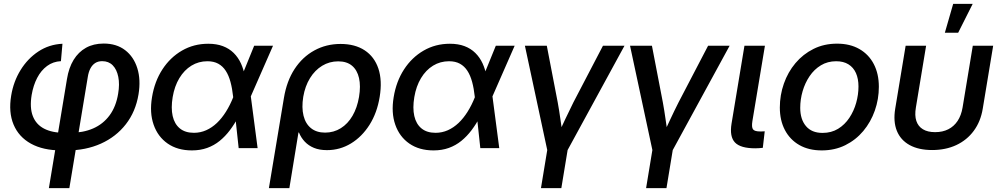

<svg xmlns="http://www.w3.org/2000/svg" viewBox="-20 -756 5107 980"><path d="M229.5 204.1 321.8 -352.5Q331.1 -410.2 355.7 -450.4Q380.4 -490.7 418.9 -512.2Q457.5 -533.7 509.3 -533.7Q574.7 -533.7 618.7 -500Q662.6 -466.3 680.9 -407.7Q699.2 -349.1 687 -274.4Q672.4 -186 622.3 -121.8Q572.3 -57.6 495.1 -22.9Q418 11.7 323.2 11.7H293.5Q200.2 11.7 137.9 -22.7Q75.7 -57.1 49.3 -120.1Q22.9 -183.1 37.1 -268.1Q48.8 -339.8 85 -398.4Q121.1 -457 175.8 -493.2Q230.5 -529.3 298.8 -532.7L291 -443.8Q251 -441.9 220.2 -419.2Q189.5 -396.5 169.7 -358.4Q149.9 -320.3 141.6 -271.5Q130.9 -206.5 147.5 -163.6Q164.1 -120.6 205.1 -99.4Q246.1 -78.1 308.6 -78.1H338.4Q403.8 -78.1 455.1 -100.3Q506.3 -122.6 539.3 -167.2Q572.3 -211.9 583 -277.8Q591.3 -326.2 583.7 -363.8Q576.2 -401.4 555.4 -422.6Q534.7 -443.8 501.5 -443.8Q480.5 -443.8 465.6 -434.1Q450.7 -424.3 441.4 -406.5Q432.1 -388.7 428.2 -363.8L334 204.1Z M959.5 11.7Q886.2 11.7 835.9 -23.2Q785.6 -58.1 764.2 -119.4Q742.7 -180.7 755.9 -259.8Q769 -340.3 808.8 -401.6Q848.6 -462.9 908.9 -497.8Q969.2 -532.7 1043 -532.7Q1085.4 -532.7 1117.7 -520.5Q1149.9 -508.3 1172.9 -485.6Q1195.8 -462.9 1210 -431.9Q1224.1 -400.9 1230.5 -363.8H1261.2L1259.8 -267.1L1294.9 0H1198.2L1169.9 -262.7Q1165.5 -304.2 1156.5 -337.6Q1147.5 -371.1 1132.3 -394.5Q1117.2 -418 1094.2 -430.7Q1071.3 -443.4 1038.6 -443.4Q993.7 -443.4 957 -420.9Q920.4 -398.4 895.5 -357.2Q870.6 -315.9 861.3 -260.3Q852.1 -204.6 861.3 -163.8Q870.6 -123 897.9 -100.6Q925.3 -78.1 969.7 -78.1Q1002.9 -78.1 1032.5 -91.3Q1062 -104.5 1087.2 -128.4Q1112.3 -152.3 1133.3 -185.8Q1154.3 -219.2 1170.4 -259.8L1277.3 -522.5H1373.5L1258.3 -259.8L1227.1 -160.2H1197.3Q1177.2 -123 1153.6 -91.6Q1129.9 -60.1 1101.3 -36.9Q1072.8 -13.7 1037.6 -1Q1002.4 11.7 959.5 11.7Z M1352.5 204.1 1429.2 -256.3Q1443.4 -342.3 1483.6 -403.8Q1523.9 -465.3 1584.5 -498.5Q1645 -531.7 1718.3 -531.7Q1792 -531.7 1841.6 -499Q1891.1 -466.3 1911.4 -405.8Q1931.6 -345.2 1918 -261.7Q1904.8 -180.2 1866.2 -119.1Q1827.6 -58.1 1771.5 -23.9Q1715.3 10.3 1648.9 10.3Q1610.4 10.3 1582.5 -1.2Q1554.7 -12.7 1535.6 -33Q1516.6 -53.2 1505.9 -79.6H1503.4L1457 204.1ZM1639.2 -79.1Q1683.6 -79.1 1719.5 -101.6Q1755.4 -124 1779.3 -165Q1803.2 -206.1 1812.5 -261.2Q1821.8 -316.9 1812.5 -357.7Q1803.2 -398.4 1776.6 -420.7Q1750 -442.9 1706.1 -442.9Q1661.6 -442.9 1624.5 -420.4Q1587.4 -397.9 1562.3 -357.2Q1537.1 -316.4 1527.8 -261.7Q1519 -206.5 1529.3 -165.3Q1539.6 -124 1567.6 -101.6Q1595.7 -79.1 1639.2 -79.1Z M2192.9 11.7Q2119.6 11.7 2069.3 -23.2Q2019 -58.1 1997.6 -119.4Q1976.1 -180.7 1989.3 -259.8Q2002.4 -340.3 2042.2 -401.6Q2082 -462.9 2142.3 -497.8Q2202.6 -532.7 2276.4 -532.7Q2318.8 -532.7 2351.1 -520.5Q2383.3 -508.3 2406.2 -485.6Q2429.2 -462.9 2443.4 -431.9Q2457.5 -400.9 2463.9 -363.8H2494.6L2493.2 -267.1L2528.3 0H2431.6L2403.3 -262.7Q2398.9 -304.2 2389.9 -337.6Q2380.9 -371.1 2365.7 -394.5Q2350.6 -418 2327.6 -430.7Q2304.7 -443.4 2272 -443.4Q2227.1 -443.4 2190.4 -420.9Q2153.8 -398.4 2128.9 -357.2Q2104 -315.9 2094.7 -260.3Q2085.4 -204.6 2094.7 -163.8Q2104 -123 2131.3 -100.6Q2158.7 -78.1 2203.1 -78.1Q2236.3 -78.1 2265.9 -91.3Q2295.4 -104.5 2320.6 -128.4Q2345.7 -152.3 2366.7 -185.8Q2387.7 -219.2 2403.8 -259.8L2510.7 -522.5H2606.9L2491.7 -259.8L2460.4 -160.2H2430.7Q2410.6 -123 2387 -91.6Q2363.3 -60.1 2334.7 -36.9Q2306.2 -13.7 2271 -1Q2235.8 11.7 2192.9 11.7Z M2774.9 17.6 2659.2 -522.5H2771L2826.7 -233.4Q2834.5 -190.9 2840.3 -148.4Q2846.2 -106 2852.5 -64H2826.2Q2845.7 -106 2865.5 -148.4Q2885.3 -190.9 2906.7 -233.4L3057.6 -522.5H3167.5L2873 17.6ZM2741.2 204.1 2775.4 -3.4H2879.4L2845.2 204.1Z M3311.5 17.6 3195.8 -522.5H3307.6L3363.3 -233.4Q3371.1 -190.9 3377 -148.4Q3382.8 -106 3389.2 -64H3362.8Q3382.3 -106 3402.1 -148.4Q3421.9 -190.9 3443.4 -233.4L3594.2 -522.5H3704.1L3409.7 17.6ZM3277.8 204.1 3312 -3.4H3416L3381.8 204.1Z M3835 1Q3759.8 1 3731.4 -28.8Q3703.1 -58.6 3713.9 -125L3779.8 -522.5H3884.3L3820.3 -137.7Q3815.4 -106.9 3823.5 -95.9Q3831.5 -85 3859.9 -85Q3866.2 -85 3872.6 -85.2Q3878.9 -85.4 3883.3 -85.9L3873.5 -1.5Q3865.7 -0.5 3855.7 0.2Q3845.7 1 3835 1Z M4174.3 11.7Q4107.9 11.7 4060.1 -15.6Q4012.2 -43 3986.3 -92.3Q3960.4 -141.6 3960.4 -207Q3960.4 -270.5 3981 -329.1Q4001.5 -387.7 4040 -433.6Q4078.6 -479.5 4132.3 -506.3Q4186 -533.2 4252.4 -533.2Q4318.8 -533.2 4366.7 -505.6Q4414.6 -478 4440.2 -428.5Q4465.8 -378.9 4465.8 -313Q4465.8 -250 4445.3 -191.7Q4424.8 -133.3 4386.5 -87.4Q4348.1 -41.5 4294.4 -14.9Q4240.7 11.7 4174.3 11.7ZM4178.2 -77.6Q4223.6 -77.6 4257.8 -98.6Q4292 -119.6 4315.2 -154.5Q4338.4 -189.5 4350.1 -231.2Q4361.8 -272.9 4361.8 -314.5Q4361.8 -354 4348.9 -383.1Q4335.9 -412.1 4310.5 -427.7Q4285.2 -443.4 4248 -443.4Q4204.1 -443.4 4169.9 -422.6Q4135.7 -401.9 4112.3 -367.2Q4088.9 -332.5 4076.7 -290.5Q4064.5 -248.5 4064.5 -205.6Q4064.5 -147 4093.8 -112.3Q4123 -77.6 4178.2 -77.6Z M4737.8 9.8Q4668.9 9.8 4622.8 -15.6Q4576.7 -41 4557.6 -88.4Q4538.6 -135.7 4549.3 -201.2L4602.5 -522.5H4707L4654.8 -207Q4647.9 -166.5 4657.2 -138.7Q4666.5 -110.8 4690.7 -96.2Q4714.8 -81.5 4752.9 -81.5Q4791.5 -81.5 4820.3 -96.2Q4849.1 -110.8 4867.7 -138.7Q4886.2 -166.5 4893.1 -207L4945.3 -522.5H5049.3L4996.1 -201.2Q4985.4 -135.7 4950.4 -88.4Q4915.5 -41 4861.3 -15.6Q4807.1 9.8 4737.8 9.8ZM4802.7 -588.9 4845.2 -736.3H4944.8L4870.6 -588.9Z"/></svg>

Font: Inter 28pt Medium
Style: Italic
Weight: 500
Italic angle: -9.3988°
Designer: Rasmus Andersson
Foundry: rsms
Version: Version 4.001;git-66647c0bb